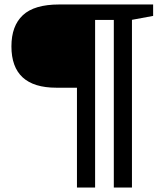

<svg xmlns="http://www.w3.org/2000/svg" viewBox="-20 -727 746 857"><path d="M404.5 110H323.5V-335.5H231.5Q31 -335.5 31 -520Q31 -611.5 82 -659.2Q133 -707 244 -707H663.5V-656L569 -638.5V110H488V-638H404.5Z"/></svg>

Font: Newsreader 6pt SemiBold
Style: Regular
Weight: 600
Designer: Hugues Gentile
Foundry: Production Type
Version: Version 1.003; ttfautohint (v1.8.3)